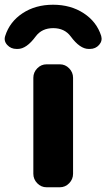

<svg xmlns="http://www.w3.org/2000/svg" viewBox="-50 -792 450 812"><path d="M20 -585Q-4 -585 -19.5 -602Q-35 -619 -28 -640Q-9 -700 45.5 -736Q100 -772 174.5 -772Q249 -772 304 -736Q359 -700 378 -640Q384 -619 369 -602Q354 -585 330 -585H325Q288 -585 249 -638Q223 -673 175 -673Q127 -673 101 -638Q62 -585 25 -585ZM203 -520Q226 -520 242.5 -503Q259 -486 259 -463V-57Q259 -34 242.5 -17Q226 0 203 0H147Q124 0 107.5 -17Q91 -34 91 -57V-463Q91 -486 107.5 -503Q124 -520 147 -520Z"/></svg>

Font: Rounded Mplus 1c ExtraBold
Style: Regular
Weight: 800
Version: Version 1.059.20150529